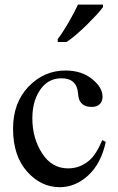

<svg xmlns="http://www.w3.org/2000/svg" viewBox="-20 -786 507 822"><path d="M432.8 -178.5Q413.3 -86.7 358.2 -35.6Q303.1 15.4 235.9 15.4Q154.9 15.4 95.4 -52.1Q35.9 -119.5 35.9 -234.9Q35.9 -346.2 102.1 -415.1Q168.2 -484.1 260.5 -484.1Q329.2 -484.1 374.1 -447.9Q419 -411.8 419 -371.8Q419 -351.8 406.9 -340Q394.9 -328.2 371.8 -328.2Q341 -328.2 326.2 -347.2Q316.4 -357.4 313.8 -388.2Q311.3 -419 293.3 -434.9Q275.9 -450.8 243.1 -450.8Q192.8 -450.8 160.5 -412.8Q118.5 -362.1 118.5 -279.5Q118.5 -194.9 160 -130Q201.5 -65.1 271.8 -65.1Q323.1 -65.1 363.1 -100Q391.8 -124.6 417.9 -186.2ZM227.2 -619Q238.5 -633.3 250.3 -651.8Q262.1 -670.3 273.6 -690Q285.1 -709.7 295.6 -729.7Q306.2 -749.7 313.8 -766.2H421V-755.9Q411.8 -742.6 393.6 -722.8Q375.4 -703.1 353.6 -681.5Q331.8 -660 308.5 -639.7Q285.1 -619.5 265.1 -606.2H227.2Z"/></svg>

Font: MM Jasmine
Style: Regular
Weight: 400
Designer: Khon Soe Zaw Thu
Version: Version 1.00 July 11, 2016, initial release